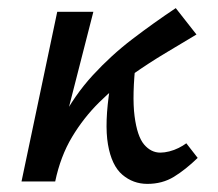

<svg xmlns="http://www.w3.org/2000/svg" viewBox="-20 -447 537 473"><path d="M84 0Q97 -85 130 -148.5Q163 -212 208.5 -261.5Q254 -311 306.5 -351Q359 -391 413 -427L464 -362Q429 -341 388 -316.5Q347 -292 305 -262.5Q263 -233 224.5 -195Q186 -157 157.5 -109.5Q129 -62 116 0ZM33 0 121 -418H210L103 0ZM343 6Q308 6 281.5 -16.5Q255 -39 246 -91Q237 -143 251 -232L315 -300Q305 -211 311.5 -161Q318 -111 335 -91Q352 -71 375 -71Q385 -71 397 -74Q409 -77 420 -82.5Q431 -88 439 -94L467 -58Q437 -29 408.5 -11.5Q380 6 343 6Z"/></svg>

Font: Ysabeau Office SemiBold
Style: Italic
Weight: 600
Italic angle: -12°
Designer: Christian Thalmann (Catharsis Fonts)
Version: Version 2.001;gftools[0.9.30]; featfreeze: tnum,lnum,ss02